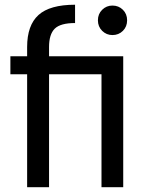

<svg xmlns="http://www.w3.org/2000/svg" viewBox="-20 -784 611 804"><path d="M93.6 0V-587.1Q93.6 -678.1 141.2 -721.2Q188.8 -764.2 294.3 -764.2V-687.5Q233.3 -687.5 209.3 -664Q185.4 -640.4 185.4 -587.1V0ZM450.8 -637.2Q425.7 -637.2 407.9 -654.8Q390 -672.4 390 -699Q390 -725.6 407.9 -743.1Q425.7 -760.7 450.8 -760.7Q476.9 -760.7 494.6 -743.1Q512.3 -725.6 512.3 -699Q512.3 -672.4 494.6 -654.8Q476.9 -637.2 450.8 -637.2ZM23.5 -548.3H496V0H405V-472.9H23.5Z"/></svg>

Font: Poppins Variable
Style: Regular
Weight: 100
Designer: Jonny Pinhorn
Foundry: Indian Type Foundry
Version: Version 6.000